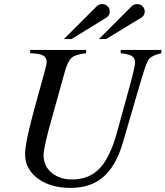

<svg xmlns="http://www.w3.org/2000/svg" viewBox="-20 -896 805 934"><path d="M461 -706 621 -866Q631 -876 648 -876Q663 -876 673.5 -865.5Q684 -855 684 -840Q684 -820 667 -810L496 -706ZM291 -706 451 -866Q461 -876 478 -876Q493 -876 503.5 -865.5Q514 -855 514 -840Q514 -820 497 -810L328 -706ZM765 -653V-637Q744 -632 733.5 -627.5Q723 -623 713 -616.5Q703 -610 695.5 -592Q688 -574 681 -553Q674 -532 661 -488L578 -203Q544 -87 481 -34Q421 18 323 18Q225 18 163.5 -28Q102 -74 102 -146Q102 -201 146 -362L198 -551Q207 -583 207 -596Q207 -616 189.5 -626Q172 -636 127 -637V-653H399V-637Q348 -632 328.5 -615Q309 -598 295 -546L232 -320Q192 -179 192 -141Q192 -88 231.5 -55.5Q271 -23 330 -23Q414 -23 465 -77Q516 -131 550 -255L614 -488Q637 -573 637 -591Q637 -613 622 -623Q607 -633 567 -637V-653Z"/></svg>

Font: STIX
Style: Italic
Weight: 400
Italic angle: -16.33°
Designer: MicroPress Inc., with final additions and corrections provided by Coen Hoffman, Elsevier (retired)
Version: Version 1.1.1